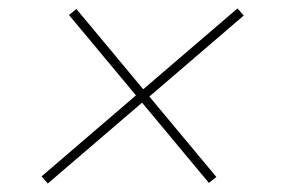

<svg xmlns="http://www.w3.org/2000/svg" viewBox="-20 -513 676 458"><path d="M478.3 -76.7 318.9 -268.1 94.1 -75.3 79.2 -92.3 304.3 -285.5 144.5 -477.3 162.3 -491.5 321.7 -300.1 546.5 -492.9 561.4 -475.9 336.3 -282.7 496.1 -90.9Z"/></svg>

Font: Inter Thin  BETA
Style: Italic
Weight: 100
Italic angle: -9.39999°
Designer: Rasmus Andersson
Foundry: rsms
Version: Version 3.011;git-f93a4a705